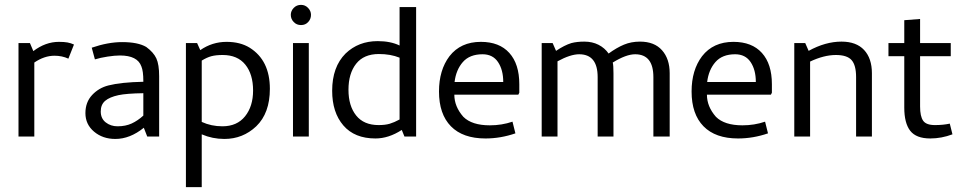

<svg xmlns="http://www.w3.org/2000/svg" viewBox="-20 -561 3952 789"><path d="M284 -378 261 -320Q235 -332 204 -332Q162 -332 121 -304V0H56V-384H103L117 -351Q167 -389 222 -389Q244 -389 257.5 -386.5Q271 -384 284 -378Z M370 -317 357 -365Q424 -388 482 -388Q547 -388 581 -368Q611 -346 622.5 -321Q634 -296 634 -248V0H585L571 -36Q514 10 454 10Q402 10 366.5 -20Q331 -50 331 -96Q331 -141 358.5 -170.5Q386 -200 426 -210Q477 -223 569 -225V-228Q569 -269 561 -288Q545 -333 473 -333Q452 -333 422.5 -328.5Q393 -324 370 -317ZM569 -86V-178Q500 -177 467 -170Q430 -162 412 -146.5Q394 -131 394 -103Q394 -74 414.5 -58Q435 -42 463 -42Q496 -42 521 -53.5Q546 -65 569 -86Z M744 -384H790L803 -355Q852 -389 911 -389Q967 -389 1006 -365Q1089 -313 1089 -196Q1089 -96 1033 -42Q978 10 902 10Q853 10 809 -9V208H744ZM809 -312V-60Q848 -42 894 -42Q954 -42 987 -83Q1020 -124 1020 -189Q1020 -256 988 -295.5Q956 -335 895 -335Q867 -335 848.5 -330Q830 -325 809 -312Z M1175 -500Q1175 -516 1187 -528.5Q1199 -541 1217 -541Q1234 -541 1246 -528.5Q1258 -516 1258 -500Q1258 -483 1246.5 -470.5Q1235 -458 1217 -458Q1199 -458 1187 -470.5Q1175 -483 1175 -500ZM1249 0H1184V-384H1249Z M1345 -188Q1345 -286 1400 -341Q1453 -392 1532 -392Q1585 -392 1622 -374V-532H1690V0H1642L1631 -27Q1577 8 1523 8Q1437 8 1391 -45.5Q1345 -99 1345 -188ZM1622 -70V-324Q1585 -339 1537 -339Q1475 -339 1443.5 -299Q1412 -259 1412 -192Q1412 -126 1443.5 -86.5Q1475 -47 1536 -47Q1563 -47 1581.5 -52.5Q1600 -58 1622 -70Z M2114 -215V-180L2110 -172H1847Q1847 -123 1884 -81Q1919 -46 1993 -46Q2042 -46 2086 -61L2098 -13Q2037 8 1975 8Q1882 8 1833 -42Q1784 -92 1784 -185Q1784 -273 1827 -330Q1873 -389 1956 -389Q2032 -389 2073 -343.5Q2114 -298 2114 -215ZM1963 -338Q1910 -338 1882 -306Q1854 -274 1848 -224H2048Q2048 -274 2026.5 -306Q2005 -338 1963 -338Z M2590 -338Q2553 -338 2498 -304Q2501 -293 2501 -260V0H2436V-244Q2436 -338 2360 -338Q2324 -338 2271 -309V0H2206V-384H2251L2265 -352Q2299 -375 2328 -384Q2351 -390 2381 -390Q2414 -390 2439.5 -377Q2465 -364 2481 -341Q2514 -365 2544 -377.5Q2574 -390 2610 -390Q2669 -390 2700.5 -354.5Q2732 -319 2732 -260V0H2665V-244Q2665 -338 2590 -338Z M3152 -215V-180L3148 -172H2885Q2885 -123 2922 -81Q2957 -46 3031 -46Q3080 -46 3124 -61L3136 -13Q3075 8 3013 8Q2920 8 2871 -42Q2822 -92 2822 -185Q2822 -273 2865 -330Q2911 -389 2994 -389Q3070 -389 3111 -343.5Q3152 -298 3152 -215ZM3001 -338Q2948 -338 2920 -306Q2892 -274 2886 -224H3086Q3086 -274 3064.5 -306Q3043 -338 3001 -338Z M3415 -335Q3366 -335 3309 -308V0H3244V-384H3289L3303 -352Q3372 -390 3438 -390Q3499 -390 3531 -355.5Q3563 -321 3563 -260V0H3498V-244Q3498 -293 3479.5 -314Q3461 -335 3415 -335Z M3696 -119V-330H3631V-384H3696V-478L3761 -483V-384H3887V-330H3761V-123Q3761 -83 3773.5 -65Q3786 -47 3822 -47Q3856 -47 3883 -53L3894 -9Q3849 8 3803 8Q3745 8 3720.5 -23.5Q3696 -55 3696 -119Z"/></svg>

Font: Cambay Devanagari
Style: Regular
Weight: 400
Designer: Pooja Saxena
Foundry: Pooja Saxena
Version: Version 1.180;PS 001.180;hotconv 1.0.70;makeotf.lib2.5.58329